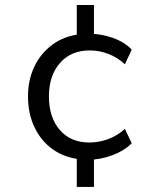

<svg xmlns="http://www.w3.org/2000/svg" viewBox="-20 -626 640 761"><path d="M284.3 115V-16L298.5 5.5Q236.5 -0.8 189.8 -33.7Q143.1 -66.7 117 -121Q91 -175.3 91 -243.9Q91 -310.1 116.7 -363.1Q142.5 -416.2 189 -449.9Q235.5 -483.6 298 -490.5L284.3 -463.8V-606.3H352.4V-467.1L333.1 -492.3Q380.9 -492.3 427.8 -475.6Q474.7 -458.8 502.1 -429.2L475 -371.3Q446.5 -398 410.2 -412.1Q373.9 -426.1 335.2 -426.1Q261.2 -426.1 217.6 -376.1Q173.9 -326.2 173.9 -244.3Q173.9 -161 216.8 -111.1Q259.7 -61.2 334.2 -61.2Q372.9 -61.2 409.7 -75Q446.5 -88.7 475 -115.4L502.1 -58.1Q472.7 -28.5 426.2 -11Q379.8 6.5 331.1 7.5L352.4 -13.2V115Z"/></svg>

Font: Nunito Sans 12pt ExtraLight
Style: Regular
Weight: 200
Designer: Vernon Adams
Foundry: Vernon Adams
Version: Version 3.101;gftools[0.9.27]